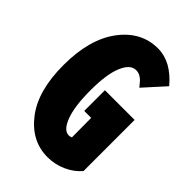

<svg xmlns="http://www.w3.org/2000/svg" viewBox="-228 -852 955 955"><g transform="rotate(45 250.0 -374.5)"><path d="M293.9 11.7Q180.7 11.7 103.5 -87.9Q26.4 -187.5 26.4 -368.2Q26.4 -550.8 104.5 -655.3Q182.6 -759.8 300.8 -759.8Q393.6 -759.8 472.7 -666L373 -555.7Q356.4 -576.2 349.1 -584Q341.8 -591.8 329.1 -599.1Q316.4 -606.4 299.8 -606.4Q259.8 -606.4 234.9 -546.9Q210 -487.3 210 -376Q210 -261.7 233.4 -200.7Q256.8 -139.6 292 -139.6Q303.7 -139.6 310.5 -144.5L309.6 -280.3H260.7V-425.8H469.7V-66.4Q440.4 -31.2 393.6 -9.8Q346.7 11.7 293.9 11.7Z"/></g></svg>

Font: GenEi Gothic M Heavy
Style: Regular
Weight: 800
Designer: o_tamon (Modified); [Source Han Sans]
Ryoko NISHIZUKA  (kana & ideographs); Paul D. Hunt (Latin, Greek & Cyrillic); Wenl
Version: Version 1.1a;Original Version 1.004